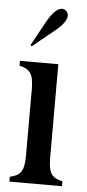

<svg xmlns="http://www.w3.org/2000/svg" viewBox="-53 -760 358 792"><g transform="rotate(5 126.0 -364.5)"><path d="M17 0H235V-20C190 -30 176 -49 176 -114V-500H17V-480C62 -470 76 -451 76 -386V-114C76 -49 62 -30 17 -20ZM55 -569 60 -564 151 -638C207 -683 202 -711 188 -723C174 -735 146 -734 111 -671Z"/></g></svg>

Font: RL Madena
Style: Regular
Weight: 400
Designer: I Kadek Wantara Putra
Foundry: Roughlines ID
Version: Version 1.000;Glyphs 3.1.2 (3151)